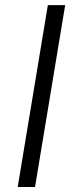

<svg xmlns="http://www.w3.org/2000/svg" viewBox="-20 -748 302 768"><path d="M240.7 -727.5 120.1 0H50.8L171.4 -727.5Z"/></svg>

Font: Inter Light
Style: Italic
Weight: 300
Italic angle: -9.3988°
Designer: Rasmus Andersson
Foundry: rsms
Version: Version 4.001;git-66647c0bb